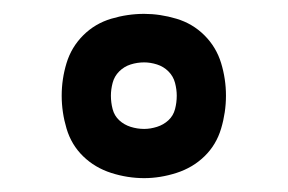

<svg xmlns="http://www.w3.org/2000/svg" viewBox="-20 -795 415 277"><path d="M188 -538Q164 -538 140.5 -545.5Q117 -553 100 -569.5Q83 -586 76 -609.5Q69 -633 69 -657Q69 -681 76 -704Q83 -727 100 -744Q117 -761 140.5 -768Q164 -775 188 -775Q211 -775 234.5 -768Q258 -761 275 -744Q292 -727 299 -704Q306 -681 306 -657Q306 -633 299 -609.5Q292 -586 275 -569.5Q258 -553 234.5 -545.5Q211 -538 188 -538ZM188 -609Q197 -609 206.5 -612Q216 -615 223 -621.5Q230 -628 232.5 -637.5Q235 -647 235 -657Q235 -666 232.5 -675.5Q230 -685 223 -692Q216 -699 206.5 -702Q197 -705 188 -705Q178 -705 168.5 -702Q159 -699 152 -692Q145 -685 142.5 -675.5Q140 -666 140 -657Q140 -647 142.5 -637.5Q145 -628 152 -621.5Q159 -615 168.5 -612Q178 -609 188 -609Z"/></svg>

Font: Iosevka Julsh Curly
Style: Regular
Weight: 400
Designer: Belleve Invis
Foundry: Belleve Invis
Version: Version 15.0.2; ttfautohint (v1.8.4)